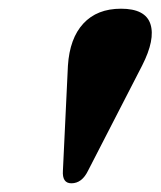

<svg xmlns="http://www.w3.org/2000/svg" viewBox="-20 -818 369 441"><path d="M144 -397Q122.5 -397 124.5 -426L136 -667Q140 -730 171.5 -764Q203 -798 258 -798Q314 -798 325.5 -762.8Q337 -727.5 306.5 -667.5L182 -425.5Q168 -397 144 -397Z"/></svg>

Font: Fraunces 72pt S000 Black
Style: Italic
Weight: 900
Italic angle: -16°
Version: Version 1.000; ttfautohint (v1.8.3)